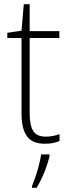

<svg xmlns="http://www.w3.org/2000/svg" viewBox="-20 -678 328 919"><path d="M199 -24Q218 -24 235 -27.5Q252 -31 265 -36V-3Q251 3 234 6.5Q217 10 194 10Q134 10 108.5 -26.5Q83 -63 83 -133V-496H15V-521L83 -531L94 -658H122V-529H264V-496H122V-135Q122 -80 138.5 -52Q155 -24 199 -24ZM217 69Q209 105 192.5 146Q176 187 155 221H133V213Q140 196 149.5 168.5Q159 141 166.5 111.5Q174 82 177 61H217Z"/></svg>

Font: Noto Sans Tamil SemiCondensed ExtraLight
Style: Regular
Weight: 200
Width: 4
Designer: Jelle Bosma - Monotype Design Team
Foundry: Monotype Imaging Inc.
Version: Version 2.004; ttfautohint (v1.8.4.7-5d5b)